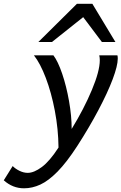

<svg xmlns="http://www.w3.org/2000/svg" viewBox="-118 -786 653 1033"><path d="M515.6 -470.7Q515.6 -432.6 488.3 -359.9Q460.9 -287.1 411.1 -193.1Q361.3 -99.1 297.4 0Q240.7 87.4 191.7 137.2Q142.6 187 99.1 207Q55.7 227.1 11.2 227.1Q-49.8 227.1 -97.7 184.1L-49.8 107.4Q-36.1 121.6 -13.7 132.8Q8.8 144 31.2 144Q64.9 144 107.2 112.5Q149.4 81.1 196.8 7.8Q195.8 -91.8 177 -190.2Q158.2 -288.6 128.4 -366.9Q98.6 -445.3 64.5 -488.3H169.4Q193.8 -456.1 216.6 -389.2Q239.3 -322.3 253.4 -242.2Q267.6 -162.1 267.6 -92.3Q333.5 -199.7 376.2 -301.8Q418.9 -403.8 418.9 -461.9Q418.9 -476.6 416 -488.3H513.7Q515.6 -481.9 515.6 -470.7ZM88.4 -560.1 295.9 -765.6H378.9L502.9 -560.1H430.2L329.6 -693.8L161.6 -560.1Z"/></svg>

Font: Lesson One
Style: Italic
Weight: 400
Italic angle: -14°
Designer: But Ko, Victor Gaultney, Annie Olsen, Julie Remington, Don Collingsworth, Eric Hays, Becca Hirsbrunner
Version: Version 1.100